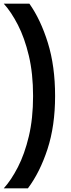

<svg xmlns="http://www.w3.org/2000/svg" viewBox="-20 -812 386 1042"><path d="M159.5 -291Q159.5 -413 136.5 -509.8Q113.5 -606.5 77 -677.2Q40.5 -748 0.5 -792H139.5Q200.5 -706 239.8 -579.5Q279 -453 279 -291Q279 -129 237.8 -2.8Q196.5 123.5 131.5 210H0.5Q40.5 166 77 95.2Q113.5 24.5 136.5 -72.2Q159.5 -169 159.5 -291Z"/></svg>

Font: Hepta Slab ExtraLight SemiBold
Style: Regular
Weight: 600
Version: Version 1.102